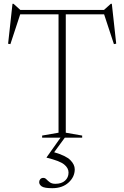

<svg xmlns="http://www.w3.org/2000/svg" viewBox="-20 -722 652 1007"><path d="M254 265Q213 265 199.2 255.8Q185.5 246.5 185.5 233Q185.5 224.5 191.2 217.8Q197 211 207.5 211Q216.5 211 223.8 218.8Q231 226.5 241.5 234.2Q252 242 270.5 242Q303 242 321.2 225.5Q339.5 209 339.5 183Q339.5 159 316 140.2Q292.5 121.5 224.5 105V103L297.5 0H201V-11L287 -26V-647H86L34.5 -490.5L22.5 -492.5L45.5 -702H51L86.5 -670H525.5L561 -702H566.5L589.5 -493L577.5 -490.5L526 -647H325V-26L411 -11V0H320L264 76.5Q326 94.5 349 117.8Q372 141 372 166Q372 206 339.5 235.5Q307 265 254 265Z"/></svg>

Font: Newsreader Text ExtraLight
Style: Regular
Weight: 275
Designer: Hugues Gentile
Foundry: Production Type
Version: Version 1.001